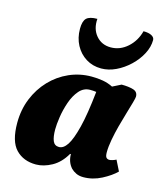

<svg xmlns="http://www.w3.org/2000/svg" viewBox="-112 -819 785 916"><g transform="rotate(15 281.0 -361.5)"><path d="M151 12Q89 12 51.5 -27Q14 -66 14 -157Q14 -222 36.5 -277.5Q59 -333 98.5 -374.5Q138 -416 190 -439Q242 -462 300 -462Q330 -462 356 -457.5Q382 -453 406 -441L448 -462Q483 -462 506 -455Q529 -448 529 -424Q529 -418 522.5 -394.5Q516 -371 506 -338Q496 -305 486 -267.5Q476 -230 469.5 -194.5Q463 -159 463 -132Q463 -113 468.5 -106.5Q474 -100 484 -100Q489 -100 498 -102.5Q507 -105 517 -110L543 -58Q518 -33 475 -10.5Q432 12 385 12Q365 12 350 5Q335 -2 324 -13Q300 -40 300 -79H296Q269 -32 229 -10Q189 12 151 12ZM197 -174Q197 -137 205.5 -117Q214 -97 236 -97Q258 -97 276.5 -125Q295 -153 311.5 -218.5Q328 -284 340 -397Q326 -399 310 -399Q278 -399 256 -373.5Q234 -348 221 -310Q208 -272 202.5 -235Q197 -198 197 -174ZM333 -511Q291 -511 258 -531.5Q225 -552 206 -587.5Q187 -623 187 -668Q187 -706 202 -720.5Q217 -735 255 -735Q251 -685 278.5 -652.5Q306 -620 351 -620Q397 -620 433.5 -652.5Q470 -685 483 -735Q509 -735 523.5 -727Q538 -719 538 -706Q538 -672 520 -637.5Q502 -603 471.5 -574Q441 -545 405 -528Q369 -511 333 -511Z"/></g></svg>

Font: Petrona Black
Style: Italic
Weight: 900
Italic angle: -9°
Designer: Ringo R. Seeber
Foundry: Ringo R. Seeber
Version: Version 2.001; ttfautohint (v1.8.3)